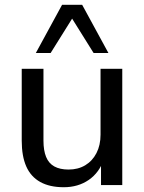

<svg xmlns="http://www.w3.org/2000/svg" viewBox="-20 -775 605 804"><path d="M247 9Q188 9 148.5 -13Q109 -35 90 -78Q71 -121 71 -186V-487H162V-186Q162 -145 173 -118Q184 -91 207.5 -78Q231 -65 267 -65Q307 -65 337 -83Q367 -101 384 -134Q401 -167 401 -211V-487H492V0H403V-110H416Q396 -52 351.5 -21.5Q307 9 247 9ZM130 -553 240 -755H324L434 -553H372L282 -697L192 -553Z"/></svg>

Font: Nunito Sans 12pt ExtraLight Medium
Style: Regular
Weight: 500
Version: Version 3.101;gftools[0.9.27]